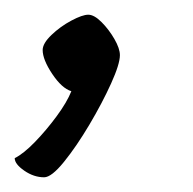

<svg xmlns="http://www.w3.org/2000/svg" viewBox="-52 -126 262 261"><path d="M8 115Q-6 115 -19 106Q-32 97 -32 89Q-20 83 -4.5 67Q11 51 25 32Q39 13 45 -2Q32 -6 19 -25.5Q6 -45 6 -58Q6 -67 18 -78.5Q30 -90 45 -98Q60 -106 68 -106Q76 -106 86 -96Q96 -86 103.5 -73Q111 -60 111 -51Q111 -39 99 -12.5Q87 14 69.5 43.5Q52 73 35 94Q18 115 8 115Z"/></svg>

Font: Texturina Thin
Style: Italic
Weight: 100
Italic angle: -11°
Designer: Guillermo Torres Carreño
Foundry: Omnibus-Type
Version: Version 1.002; ttfautohint (v1.8.3)